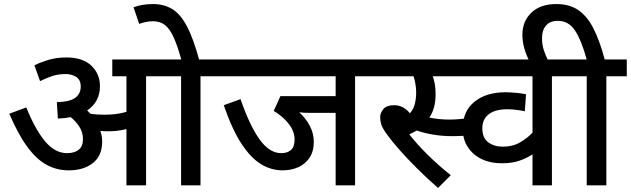

<svg xmlns="http://www.w3.org/2000/svg" viewBox="-20 -916 3118 949"><path d="M485 -216Q485 -146 439 -110Q393 -74 320 -74Q261 -74 211 -101Q161 -128 115.5 -189.5Q70 -251 26 -354L110 -385Q153 -278 202 -218.5Q251 -159 312 -159Q347 -159 368.5 -175.5Q390 -192 390 -228Q390 -261 373.5 -287.5Q357 -314 330 -337Q300 -331 266 -330L261 -411Q326 -413 352.5 -433Q379 -453 379 -488Q379 -522 356.5 -536Q334 -550 305 -550Q269 -550 239.5 -540.5Q210 -531 178 -515L150 -593Q177 -607 217.5 -619.5Q258 -632 308 -632Q389 -632 431.5 -591.5Q474 -551 474 -490Q474 -413 411 -370Q419 -362 427 -354Q444 -351 461.5 -350Q479 -349 498 -349Q557 -349 605 -363V-539H535V-622H1072V-539H971V0H875V-539H702V0H605V-278Q582 -272 559 -269.5Q536 -267 511 -267Q496 -267 476 -269Q485 -243 485 -216ZM878 -615Q858 -688 838.5 -731Q819 -774 795 -792.5Q771 -811 737 -811Q716 -811 699 -807Q682 -803 668 -798L640 -880Q683 -896 736 -896Q789 -896 830 -872Q871 -848 903.5 -787Q936 -726 966 -615Z M1735 -539V0H1639V-358H1517Q1476 -358 1459 -361Q1492 -331 1511.5 -293.5Q1531 -256 1531 -215Q1531 -168 1510 -136.5Q1489 -105 1454 -89.5Q1419 -74 1377 -74Q1321 -74 1271 -104Q1221 -134 1174.5 -204Q1128 -274 1086 -396L1169 -426Q1214 -295 1263 -227Q1312 -159 1370 -159Q1400 -159 1418 -174.5Q1436 -190 1436 -226Q1436 -267 1407 -304Q1378 -341 1333 -368L1366 -441H1639V-539H1058V-622H1837V-539Z M2201 -325Q2258 -325 2312 -336L2320 -252Q2294 -246 2267 -244.5Q2240 -243 2213 -243Q2166 -243 2119 -251Q2072 -259 2040 -271Q2023 -261 2003 -252Q2042 -202 2095.5 -149.5Q2149 -97 2208 -50L2145 13Q2089 -36 2040 -85Q1991 -134 1953.5 -176.5Q1916 -219 1893 -251Q1871 -281 1865 -300Q1859 -319 1859 -336Q1859 -357 1874.5 -376.5Q1890 -396 1928 -396Q1952 -396 1971.5 -385.5Q1991 -375 2006 -356Q2024 -376 2030.5 -403Q2037 -430 2037 -458Q2037 -482 2033 -503Q2029 -524 2024 -539H1822V-622H2257V-539H2119Q2125 -523 2129 -501.5Q2133 -480 2133 -452Q2133 -414 2125 -385Q2117 -356 2102 -335Q2125 -330 2150 -327.5Q2175 -325 2201 -325Z M2809 -539H2708V0H2612V-153Q2583 -134 2547 -121.5Q2511 -109 2460 -109Q2404 -109 2361 -129.5Q2318 -150 2292.5 -188.5Q2267 -227 2267 -281Q2267 -366 2325 -413Q2383 -460 2478 -460Q2501 -460 2532.5 -457Q2564 -454 2580 -450L2574 -366Q2555 -370 2532.5 -373Q2510 -376 2488 -376Q2428 -376 2396 -351.5Q2364 -327 2364 -282Q2364 -234 2393.5 -212.5Q2423 -191 2465 -191Q2514 -191 2550 -212Q2586 -233 2612 -260V-539H2224V-622H2809Z M2596 -615Q2562 -682 2562 -744Q2562 -811 2606.5 -853.5Q2651 -896 2730 -896Q2796 -896 2840 -865Q2884 -834 2914.5 -773Q2945 -712 2969 -622H3078V-539H2977V0H2880V-539H2794V-622H2880Q2853 -719 2821.5 -766Q2790 -813 2737 -813Q2699 -813 2679 -790Q2659 -767 2659 -728Q2659 -695 2668 -668Q2677 -641 2690 -615Z"/></svg>

Font: Noto Sans Medium
Style: Regular
Weight: 500
Designer: Monotype Design Team
Foundry: Monotype Imaging Inc.
Version: Version 2.007